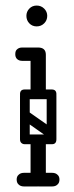

<svg xmlns="http://www.w3.org/2000/svg" viewBox="-20 -671 266 691"><path d="M60 -452Q48 -452 41 -459Q35 -465 35 -476Q35 -488 41 -493Q48 -500 60 -500H111Q122 -500 128 -498.5Q134 -497 135 -495Q143 -487 143 -476Q142 -465 136 -459Q133 -456 127.5 -454Q122 -452 111 -452ZM52 -170Q52 -187 69 -187H166Q183 -187 183 -170Q183 -152 167 -152H69Q62 -152 57 -156.5Q52 -161 52 -170ZM117 -3Q90 -3 90 -29V-158Q90 -184 117 -184Q145 -184 145 -158V-29Q145 -3 117 -3ZM117 -314Q90 -314 90 -340V-474Q90 -500 117 -500Q145 -500 145 -474V-340Q145 -314 117 -314ZM52 -332Q52 -349 69 -349H166Q183 -349 183 -332Q183 -314 167 -314H69Q62 -314 57 -318.5Q52 -323 52 -332ZM57 -267Q67 -280 80 -271L174 -205Q188 -196 177 -180Q167 -167 154 -176L60 -242Q55 -246 53.5 -253Q52 -260 57 -267ZM165 -153Q148 -153 148 -170V-326Q148 -343 165 -343Q183 -343 183 -327V-171Q183 -153 165 -153ZM69 -153Q52 -153 52 -170V-326Q52 -343 69 -343Q87 -343 87 -327V-171Q87 -153 69 -153ZM40 -25Q40 -36 47 -42Q54 -49 66 -49H115Q127 -49 134 -43Q141 -36 141 -25Q141 -13 134 -6Q127 0 115 0H66Q54 0 47 -7Q40 -13 40 -25ZM194 -25Q194 -13 187 -7Q180 0 168 0H119Q108 0 100 -6Q93 -13 93 -25Q93 -36 100 -43Q108 -49 119 -49H168Q180 -49 187 -42Q194 -36 194 -25ZM112 -576Q96 -576 85.5 -587Q75 -598 75 -614Q75 -629 85.5 -640Q96 -651 112 -651Q128 -651 139 -640Q150 -629 150 -614Q150 -598 139 -587Q128 -576 112 -576Z"/></svg>

Font: Agu Display
Style: Regular
Weight: 400
Designer: Oluwaseun Badejo
Version: Version 1.103